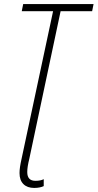

<svg xmlns="http://www.w3.org/2000/svg" viewBox="-20 -734 480 944"><path d="M148 190Q114 190 95 171Q76 152 76 117Q76 103 78.5 86Q81 69 86 47L241 -679H87L94 -714H440L433 -679H278L124 47Q119 67 116.5 83Q114 99 114 112Q114 155 154 155Q167 155 177 153Q187 151 195 147V181Q187 185 175 187.5Q163 190 148 190Z"/></svg>

Font: Noto Sans Condensed ExtraLight
Style: Italic
Weight: 200
Width: 3
Italic angle: -12°
Designer: Monotype Design Team
Foundry: Monotype Imaging Inc.
Version: Version 2.013; ttfautohint (v1.8.4.7-5d5b)